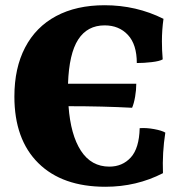

<svg xmlns="http://www.w3.org/2000/svg" viewBox="-20 -705 702 734"><path d="M603 -43Q502 9 383 9Q218 9 126.5 -81.5Q35 -172 35 -336Q35 -445 76 -523.5Q117 -602 194.5 -643.5Q272 -685 380 -685Q501 -685 605 -633Q599 -591 599 -547Q599 -513 602 -478Q590 -471 560 -467.5Q530 -464 503 -464Q503 -535 469 -571.5Q435 -608 380 -608Q314 -608 279 -554Q244 -500 240 -385H501Q501 -361 496.5 -335Q492 -309 485 -293Q373 -299 242 -299Q250 -189 289.5 -128.5Q329 -68 398 -68Q448 -68 480 -103Q512 -138 514 -215Q539 -217 569 -211.5Q599 -206 612 -198Q600 -121 603 -43Z"/></svg>

Font: Vollkorn SC Black
Style: Regular
Weight: 900
Designer: Friedrich Althausen
Foundry: Friedrich Althausen
Version: Version 4.015